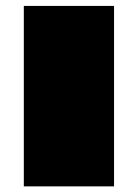

<svg xmlns="http://www.w3.org/2000/svg" viewBox="-20 -708 478 665"><path d="M62.5 -625H125V-562.5H62.5ZM62.5 -562.5H125V-500H62.5ZM62.5 -500H125V-437.5H62.5ZM62.5 -437.5H125V-375H62.5ZM62.5 -375H125V-312.5H62.5ZM62.5 -312.5H125V-250H62.5ZM62.5 -250H125V-187.5H62.5ZM125 -250H187.5V-187.5H125ZM187.5 -250H250V-187.5H187.5ZM250 -250H312.5V-187.5H250ZM312.5 -250H375V-187.5H312.5ZM312.5 -625H375V-562.5H312.5ZM250 -625H312.5V-562.5H250ZM187.5 -625H250V-562.5H187.5ZM125 -625H187.5V-562.5H125ZM125 -562.5H187.5V-500H125ZM125 -500H187.5V-437.5H125ZM125 -437.5H187.5V-375H125ZM187.5 -375H250V-312.5H187.5ZM187.5 -312.5H250V-250H187.5ZM250 -312.5H312.5V-250H250ZM250 -375H312.5V-312.5H250ZM312.5 -375H375V-312.5H312.5ZM312.5 -437.5H375V-375H312.5ZM312.5 -500H375V-437.5H312.5ZM312.5 -562.5H375V-500H312.5ZM250 -562.5H312.5V-500H250ZM187.5 -500H250V-437.5H187.5ZM187.5 -437.5H250V-375H187.5ZM250 -437.5H312.5V-375H250ZM250 -500H312.5V-437.5H250ZM187.5 -562.5H250V-500H187.5ZM125 -375H187.5V-312.5H125ZM125 -312.5H187.5V-250H125ZM312.5 -312.5H375V-250H312.5ZM312.5 -687.5H375V-625H312.5ZM250 -687.5H312.5V-625H250ZM187.5 -687.5H250V-625H187.5ZM125 -687.5H187.5V-625H125ZM62.5 -687.5H125V-625H62.5ZM62.5 -187.5H125V-125H62.5ZM125 -187.5H187.5V-125H125ZM187.5 -187.5H250V-125H187.5ZM250 -187.5H312.5V-125H250ZM312.5 -187.5H375V-125H312.5ZM312.5 -125H375V-62.5H312.5ZM250 -125H312.5V-62.5H250ZM187.5 -125H250V-62.5H187.5ZM125 -125H187.5V-62.5H125ZM62.5 -125H125V-62.5H62.5Z"/></svg>

Font: Yarndings 12
Style: Regular
Weight: 400
Designer: Sarah Cadigan-Fried
Version: Version 1.000; ttfautohint (v1.8.4.7-5d5b)